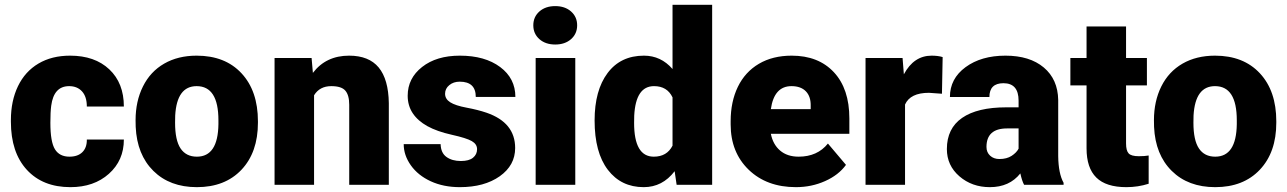

<svg xmlns="http://www.w3.org/2000/svg" viewBox="-20 -770 5364 800"><path d="M269.5 -117.2Q304.2 -117.2 323.2 -136Q342.3 -154.8 341.8 -188.5H496.1Q496.1 -101.6 433.8 -45.9Q371.6 9.8 273.4 9.8Q158.2 9.8 91.8 -62.5Q25.4 -134.8 25.4 -262.7V-269.5Q25.4 -349.6 54.9 -410.9Q84.5 -472.2 140.1 -505.1Q195.8 -538.1 272 -538.1Q375 -538.1 435.5 -481Q496.1 -423.8 496.1 -326.2H341.8Q341.8 -367.2 321.8 -389.2Q301.8 -411.1 268.1 -411.1Q204.1 -411.1 193.4 -329.6Q189.9 -303.7 189.9 -258.3Q189.9 -178.7 209 -147.9Q228 -117.2 269.5 -117.2Z M544.9 -269Q544.9 -348.1 575.7 -409.9Q606.4 -471.7 664.1 -504.9Q721.7 -538.1 799.3 -538.1Q918 -538.1 986.3 -464.6Q1054.7 -391.1 1054.7 -264.6V-258.8Q1054.7 -135.3 986.1 -62.7Q917.5 9.8 800.3 9.8Q687.5 9.8 619.1 -57.9Q550.8 -125.5 545.4 -241.2ZM709.5 -258.8Q709.5 -185.5 732.4 -151.4Q755.4 -117.2 800.3 -117.2Q888.2 -117.2 890.1 -252.4V-269Q890.1 -411.1 799.3 -411.1Q716.8 -411.1 710 -288.6Z M1278.3 -528.3 1283.7 -466.3Q1338.4 -538.1 1434.6 -538.1Q1517.1 -538.1 1557.9 -488.8Q1598.6 -439.5 1600.1 -340.3V0H1435.1V-333.5Q1435.1 -373.5 1418.9 -392.3Q1402.8 -411.1 1360.4 -411.1Q1312 -411.1 1288.6 -373V0H1124V-528.3Z M1967.8 -148.4Q1967.8 -169.4 1945.8 -182.1Q1923.8 -194.8 1862.3 -208.5Q1800.8 -222.2 1760.7 -244.4Q1720.7 -266.6 1699.7 -298.3Q1678.7 -330.1 1678.7 -371.1Q1678.7 -443.8 1738.8 -491Q1798.8 -538.1 1896 -538.1Q2000.5 -538.1 2064 -490.7Q2127.4 -443.4 2127.4 -366.2H1962.4Q1962.4 -429.7 1895.5 -429.7Q1869.6 -429.7 1852.1 -415.3Q1834.5 -400.9 1834.5 -379.4Q1834.5 -357.4 1856 -343.8Q1877.4 -330.1 1924.6 -321.3Q1971.7 -312.5 2007.3 -300.3Q2126.5 -259.3 2126.5 -153.3Q2126.5 -81.1 2062.3 -35.6Q1998 9.8 1896 9.8Q1828.1 9.8 1774.9 -14.6Q1721.7 -39.1 1691.9 -81.1Q1662.1 -123 1662.1 -169.4H1815.9Q1816.9 -132.8 1840.3 -116Q1863.8 -99.1 1900.4 -99.1Q1934.1 -99.1 1950.9 -112.8Q1967.8 -126.5 1967.8 -148.4Z M2377 0H2211.9V-528.3H2377ZM2202.1 -664.6Q2202.1 -699.7 2227.5 -722.2Q2252.9 -744.6 2293.5 -744.6Q2334 -744.6 2359.4 -722.2Q2384.8 -699.7 2384.8 -664.6Q2384.8 -629.4 2359.4 -606.9Q2334 -584.5 2293.5 -584.5Q2252.9 -584.5 2227.5 -606.9Q2202.1 -629.4 2202.1 -664.6Z M2457.5 -268.1Q2457.5 -393.6 2511.7 -465.8Q2565.9 -538.1 2663.1 -538.1Q2733.9 -538.1 2782.2 -482.4V-750H2947.3V0H2799.3L2791 -56.6Q2740.2 9.8 2662.1 9.8Q2567.9 9.8 2512.7 -62.5Q2457.5 -134.8 2457.5 -268.1ZM2622.1 -257.8Q2622.1 -117.2 2704.1 -117.2Q2758.8 -117.2 2782.2 -163.1V-364.3Q2759.8 -411.1 2705.1 -411.1Q2628.9 -411.1 2622.6 -288.1Z M3296.4 9.8Q3174.8 9.8 3099.6 -62.7Q3024.4 -135.3 3024.4 -251.5V-265.1Q3024.4 -346.2 3054.4 -408.2Q3084.5 -470.2 3142.1 -504.2Q3199.7 -538.1 3278.8 -538.1Q3390.1 -538.1 3454.6 -469Q3519 -399.9 3519 -276.4V-212.4H3191.9Q3200.7 -168 3230.5 -142.6Q3260.3 -117.2 3307.6 -117.2Q3385.7 -117.2 3429.7 -171.9L3504.9 -83Q3474.1 -40.5 3417.7 -15.4Q3361.3 9.8 3296.4 9.8ZM3277.8 -411.1Q3205.6 -411.1 3191.9 -315.4H3357.9V-328.1Q3358.9 -367.7 3337.9 -389.4Q3316.9 -411.1 3277.8 -411.1Z M3904.8 -379.4 3850.6 -383.3Q3772.9 -383.3 3751 -334.5V0H3586.4V-528.3H3740.7L3746.1 -460.4Q3787.6 -538.1 3861.8 -538.1Q3888.2 -538.1 3907.7 -532.2Z M4247.1 0Q4238.3 -16.1 4231.4 -47.4Q4186 9.8 4104.5 9.8Q4029.8 9.8 3977.5 -35.4Q3925.3 -80.6 3925.3 -148.9Q3925.3 -234.9 3988.8 -278.8Q4052.2 -322.8 4173.3 -322.8H4224.1V-350.6Q4224.1 -423.3 4161.1 -423.3Q4102.5 -423.3 4102.5 -365.7H3938Q3938 -442.4 4003.2 -490.2Q4068.4 -538.1 4169.4 -538.1Q4270.5 -538.1 4329.1 -488.8Q4387.7 -439.5 4389.2 -353.5V-119.6Q4390.1 -46.9 4411.6 -8.3V0ZM4144 -107.4Q4174.8 -107.4 4195.1 -120.6Q4215.3 -133.8 4224.1 -150.4V-234.9H4176.3Q4090.3 -234.9 4090.3 -157.7Q4090.3 -135.3 4105.5 -121.3Q4120.6 -107.4 4144 -107.4Z M4671.9 -659.7V-528.3H4758.8V-414.1H4671.9V-172.4Q4671.9 -142.6 4682.6 -130.9Q4693.4 -119.1 4725.1 -119.1Q4749.5 -119.1 4766.1 -122.1V-4.4Q4721.7 9.8 4673.3 9.8Q4588.4 9.8 4547.9 -30.3Q4507.3 -70.3 4507.3 -151.9V-414.1H4439.9V-528.3H4507.3V-659.7Z M4788.1 -269Q4788.1 -348.1 4818.8 -409.9Q4849.6 -471.7 4907.2 -504.9Q4964.8 -538.1 5042.5 -538.1Q5161.1 -538.1 5229.5 -464.6Q5297.9 -391.1 5297.9 -264.6V-258.8Q5297.9 -135.3 5229.2 -62.7Q5160.6 9.8 5043.5 9.8Q4930.7 9.8 4862.3 -57.9Q4793.9 -125.5 4788.6 -241.2ZM4952.6 -258.8Q4952.6 -185.5 4975.6 -151.4Q4998.5 -117.2 5043.5 -117.2Q5131.3 -117.2 5133.3 -252.4V-269Q5133.3 -411.1 5042.5 -411.1Q4960 -411.1 4953.1 -288.6Z"/></svg>

Font: Roboto
Style: Regular
Weight: 900
Designer: Google
Version: Version 2.001171; 2014